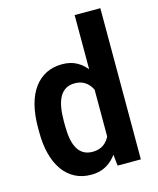

<svg xmlns="http://www.w3.org/2000/svg" viewBox="-114 -830 757 920"><g transform="rotate(-15 264.5 -370.0)"><path d="M344.7 -112.8V-750H472.2V0H356.9ZM35.6 -251V-275.4Q35.6 -337.9 48.3 -386.7Q61 -435.5 85.7 -469.2Q110.4 -502.9 145.5 -520.5Q180.7 -538.1 225.6 -538.1Q268.6 -538.1 300.5 -519.5Q332.5 -501 355.2 -466.6Q377.9 -432.1 391.4 -385.5Q404.8 -338.9 410.6 -282.2V-241.2Q404.8 -187 391.1 -141.1Q377.4 -95.2 355 -61.3Q332.5 -27.3 300.3 -8.8Q268.1 9.8 225.1 9.8Q180.2 9.8 145 -8.3Q109.9 -26.4 85.4 -60.5Q61 -94.7 48.3 -143.1Q35.6 -191.4 35.6 -251ZM163.1 -275.4V-251Q163.1 -214.4 168.2 -185.5Q173.3 -156.7 184.8 -136.5Q196.3 -116.2 214.6 -105.5Q232.9 -94.7 259.3 -94.7Q292.5 -94.7 314.2 -110.6Q335.9 -126.5 347.7 -154.1Q359.4 -181.6 362.8 -216.8V-306.2Q360.8 -334.5 353.5 -357.7Q346.2 -380.9 333.7 -397.9Q321.3 -415 303 -424.6Q284.7 -434.1 259.8 -434.1Q233.4 -434.1 215.1 -423.1Q196.8 -412.1 185.3 -391.6Q173.8 -371.1 168.5 -341.8Q163.1 -312.5 163.1 -275.4Z"/></g></svg>

Font: Roboto SemiCondensed SemiBold
Style: Regular
Weight: 600
Width: 4
Designer: Christian Robertson
Foundry: Google
Version: Version 3.009; 2024